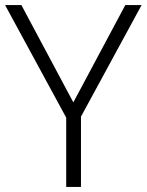

<svg xmlns="http://www.w3.org/2000/svg" viewBox="-20 -734 576 754"><path d="M268 -332 472 -714H536L298 -276V0H240V-272L0 -714H64Z"/></svg>

Font: Noto Sans Myanmar Light
Style: Regular
Weight: 300
Designer: Monotype Design Team
Foundry: Monotype Imaging Inc.
Version: Version 2.107; ttfautohint (v1.8.4.7-5d5b)